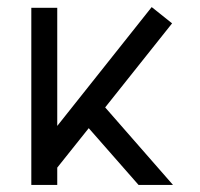

<svg xmlns="http://www.w3.org/2000/svg" viewBox="-20 -522 565 542"><path d="M141.6 0H68.4V-500H141.6V-166.5L408.2 -502L465.8 -456.1L276.9 -218.8L468.3 0H371.1L230.5 -160.2L141.6 -48.8Z"/></svg>

Font: Anka/Coder Condensed
Style: Regular
Weight: 400
Width: 4
Monospace: yes
Version: Version 1.100